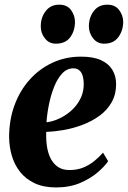

<svg xmlns="http://www.w3.org/2000/svg" viewBox="-20 -791 548 822"><path d="M443 -101Q429.5 -80.5 399.2 -54Q369 -27.5 323.8 -8Q278.5 11.5 220 11.5Q166 11.5 127.8 -6.8Q89.5 -25 65.5 -55.8Q41.5 -86.5 30.5 -124.8Q19.5 -163 19 -203.5Q19 -277.5 42 -340.2Q65 -403 106.8 -449.8Q148.5 -496.5 204.8 -522.5Q261 -548.5 326.5 -548.5Q379.5 -548.5 412.2 -533.5Q445 -518.5 460.8 -492.5Q476.5 -466.5 477 -434Q477.5 -387.5 458 -353.2Q438.5 -319 405.8 -295.2Q373 -271.5 333.2 -256.5Q293.5 -241.5 253 -234.5Q212.5 -227.5 178 -226.5Q176.5 -191 181.5 -161.2Q186.5 -131.5 198.5 -109.5Q210.5 -87.5 230 -75.2Q249.5 -63 277 -63Q311 -63 337.8 -74.2Q364.5 -85.5 385.2 -102.8Q406 -120 421 -137.5ZM294.5 -498.5Q267 -498.5 246.5 -476.8Q226 -455 212 -420Q198 -385 189.8 -344.8Q181.5 -304.5 179 -267.5Q198.5 -269.5 220.8 -278Q243 -286.5 264 -300.8Q285 -315 302 -334.8Q319 -354.5 329 -379.2Q339 -404 338.5 -433.5Q337.5 -468 326 -483.2Q314.5 -498.5 294.5 -498.5ZM219 -604Q190 -604 172 -627Q154 -650 154.5 -679.5Q155 -717 176 -744Q197 -771 233.5 -771Q267.5 -771 284.2 -747.8Q301 -724.5 301 -697Q301 -659.5 280.8 -631.8Q260.5 -604 219 -604ZM425.5 -604Q396.5 -604 378.5 -627Q360.5 -650 360.5 -679.5Q361 -717 381.8 -744Q402.5 -771 439.5 -771Q473 -771 490.2 -747.8Q507.5 -724.5 507.5 -697Q507 -659.5 486.5 -631.8Q466 -604 425.5 -604Z"/></svg>

Font: Merriweather 72pt ExtraBold
Style: Italic
Weight: 800
Italic angle: -7.8°
Version: Version 2.101